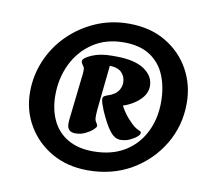

<svg xmlns="http://www.w3.org/2000/svg" viewBox="-64 -770 702 656"><g transform="rotate(10 287.0 -442.0)"><path d="M280 -183Q210 -183 156 -213.5Q102 -244 71 -296.5Q40 -349 40 -413Q40 -470 62 -522Q84 -574 124 -614Q164 -654 217.5 -677.5Q271 -701 333 -701Q407 -701 461 -669Q515 -637 544.5 -584Q574 -531 574 -467Q574 -389 535.5 -324.5Q497 -260 431 -221.5Q365 -183 280 -183ZM287 -250Q350 -250 394.5 -276.5Q439 -303 463 -350Q487 -397 487 -456Q487 -507 470.5 -547.5Q454 -588 418.5 -611.5Q383 -635 327 -635Q265 -635 220 -605Q175 -575 151 -525.5Q127 -476 127 -417Q127 -368 145 -330Q163 -292 199 -271Q235 -250 287 -250ZM188 -328Q188 -340 189 -346L205 -488Q207 -502 207.5 -513.5Q208 -525 205 -529Q201 -534 198.5 -538.5Q196 -543 196 -547Q196 -558 225 -570.5Q254 -583 293 -583H308Q373 -583 406.5 -560.5Q440 -538 440 -503Q440 -471 406.5 -445.5Q373 -420 326 -414L329 -438H352Q370 -401 388 -381.5Q406 -362 413 -357Q423 -350 430 -347.5Q437 -345 437 -340Q437 -334 427.5 -326Q418 -318 403.5 -311.5Q389 -305 372 -305Q352 -305 335 -327Q318 -349 298 -395Q293 -408 290 -417Q287 -426 287 -432Q287 -439 292 -442Q297 -445 303 -447Q328 -455 338 -469Q348 -483 348 -499Q348 -519 335 -533Q322 -547 293 -548L277 -394Q275 -369 276 -361.5Q277 -354 281 -349Q286 -342 286 -338Q286 -333 276 -324Q266 -315 250.5 -307.5Q235 -300 217 -300Q202 -300 195 -307.5Q188 -315 188 -328Z"/></g></svg>

Font: Alkatra
Style: Regular
Weight: 400
Designer: Suman Bhandary
Version: Version 1.100;gftools[0.9.22]